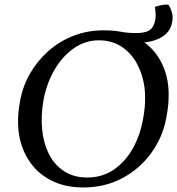

<svg xmlns="http://www.w3.org/2000/svg" viewBox="-20 -819 782 848"><path d="M347 9Q247 9 176.5 -39.5Q106 -88 76.5 -174.5Q47 -261 69 -375Q81 -440 114 -496.5Q147 -553 196 -595.5Q245 -638 306 -661.5Q367 -685 436 -685Q533 -685 604.5 -640.5Q676 -596 707.5 -509Q739 -422 714 -296Q698 -212 647.5 -142.5Q597 -73 520 -32Q443 9 347 9ZM365 -35Q431 -35 481.5 -69Q532 -103 565.5 -161.5Q599 -220 612 -294Q631 -396 610 -474Q589 -552 538.5 -596.5Q488 -641 417 -641Q357 -641 306.5 -606Q256 -571 221.5 -512Q187 -453 173 -382Q160 -311 166 -248.5Q172 -186 196.5 -138Q221 -90 263.5 -62.5Q306 -35 365 -35ZM598 -631 437 -685Q481 -685 512.5 -679Q544 -673 581 -673Q620 -673 639 -684.5Q658 -696 665 -727Q668 -741 667.5 -756Q667 -771 664 -788Q675 -793 693.5 -796.5Q712 -800 724 -798Q735 -781 740 -761Q745 -741 740 -719Q731 -675 690.5 -653Q650 -631 598 -631Z"/></svg>

Font: Vollkorn
Style: Italic
Weight: 400
Italic angle: -11°
Designer: Friedrich Althausen
Foundry: Friedrich Althausen
Version: Version 5.001